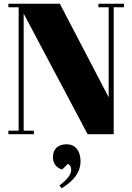

<svg xmlns="http://www.w3.org/2000/svg" viewBox="-20 -720 710 1030"><path d="M590 -681V0H450L107 -647V-19H162V0H25V-19H80V-681H25V-700H301L563 -198V-681H508V-700H645V-681ZM310 290 299 275Q362 227 362 192Q362 167 344 159L313 190Q264 172 264 123Q264 90 283.5 72Q303 54 337.5 54Q372 54 392 78.5Q412 103 412 145Q412 230 310 290Z"/></svg>

Font: Abril Fatface
Style: Regular
Weight: 400
Designer: Veronika Burian, Jos Scaglione
Foundry: TypeTogether
Version: Version 1.001